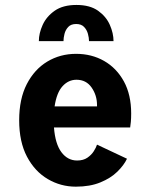

<svg xmlns="http://www.w3.org/2000/svg" viewBox="-20 -724 590 756"><path d="M278.5 11Q219 11 168 -19Q117 -49 86.2 -107.2Q55.5 -165.5 55.5 -250.5Q55.5 -334.5 85.5 -392.8Q115.5 -451 166.2 -481.5Q217 -512 279.5 -512Q341 -512 390 -484Q439 -456 467.8 -403.5Q496.5 -351 496.5 -277Q496.5 -258 495.2 -244.2Q494 -230.5 492.5 -222H192.5Q197.5 -157 222 -124.5Q246.5 -92 283.5 -92Q308 -92 324 -103Q340 -114 349.2 -128.5Q358.5 -143 362 -154.5L480 -99Q468 -73.5 442 -48Q416 -22.5 375.2 -5.8Q334.5 11 278.5 11ZM281 -410Q249.5 -410 226.2 -384.5Q203 -359 195 -305H362V-310.5Q362 -348.5 340.8 -379.2Q319.5 -410 281 -410ZM281 -704.5Q334 -704.5 366 -681.8Q398 -659 412.5 -626Q427 -593 427 -562H330.5Q330.5 -575 326.2 -590.8Q322 -606.5 311 -618Q300 -629.5 280 -629.5Q259.5 -629.5 248.8 -618Q238 -606.5 234 -590.8Q230 -575 230 -562H133Q133 -593 148 -626Q163 -659 195.5 -681.8Q228 -704.5 281 -704.5Z"/></svg>

Font: Trispace SemiCondensed SemiBold
Style: Regular
Weight: 600
Width: 4
Designer: Tyler Finck
Foundry: Etcetera Type Company
Version: Version 1.210; ttfautohint (v1.8.3)